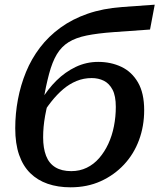

<svg xmlns="http://www.w3.org/2000/svg" viewBox="-20 -786 680 819"><path d="M371 -453Q337 -453 306.5 -440.5Q276 -428 249.5 -405.5Q223 -383 198.5 -352Q174 -321 152 -284L156 -359Q184 -406 221 -442.5Q258 -479 303 -500.5Q348 -522 399 -522Q453 -522 497.5 -501Q542 -480 568.5 -434.5Q595 -389 595 -316Q595 -248 573 -188.5Q551 -129 509 -84Q467 -39 409.5 -13Q352 13 281 13Q227 13 183.5 -2Q140 -17 109 -47.5Q78 -78 61.5 -125.5Q45 -173 45 -239Q45 -301 56.5 -362Q68 -423 91 -479Q114 -535 150.5 -583Q187 -631 238 -668Q289 -705 354 -727.5Q419 -750 500 -756L640 -766L620 -660L465 -649Q396 -644 349.5 -634.5Q303 -625 272.5 -606Q242 -587 222.5 -554.5Q203 -522 189.5 -471.5Q176 -421 163 -348L185 -349Q177 -318 172.5 -292.5Q168 -267 166 -245Q164 -223 164 -200Q164 -154 176.5 -121.5Q189 -89 216 -72.5Q243 -56 284 -56Q320 -56 350 -70.5Q380 -85 403 -111.5Q426 -138 442 -172.5Q458 -207 466 -247.5Q474 -288 474 -330Q474 -377 460 -403.5Q446 -430 423 -441.5Q400 -453 371 -453Z"/></svg>

Font: Roboto Serif Medium
Style: Italic
Weight: 500
Italic angle: -10°
Designer: Greg Gazdowicz
Foundry: Commercial Type
Version: Version 1.008